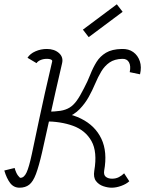

<svg xmlns="http://www.w3.org/2000/svg" viewBox="-61 -860 681 894"><path d="M30 14Q3 14 -13.5 -7.5Q-30 -29 -41 -66L7 -78Q14 -54 22.5 -43Q31 -32 34 -32Q51 -32 62.5 -56.5Q74 -81 87 -141.5Q100 -202 122 -307Q144 -412 182 -574Q183 -578 180 -580.5Q177 -583 171.5 -584.5Q166 -586 157 -586Q141 -586 128 -580.5Q115 -575 109 -566L67 -591Q79 -610 104 -621Q129 -632 157 -632Q192 -632 213.5 -613Q235 -594 228 -565Q194 -419 172 -317.5Q150 -216 135 -151Q120 -86 106.5 -50Q93 -14 75 0Q57 14 30 14ZM459 14Q441 14 420 7Q399 0 386 -17Q373 -34 378 -65H424Q421 -45 432 -36.5Q443 -28 461 -28Q479 -28 493 -35.5Q507 -43 517 -53L541 -16Q527 -3 503.5 5.5Q480 14 459 14ZM378 -65Q393 -153 365 -203Q337 -253 279.5 -274Q222 -295 146 -295L156 -340Q251 -340 316.5 -307.5Q382 -275 411 -214Q440 -153 424 -65ZM146 -295 156 -340Q195 -340 220 -344Q245 -348 263 -359Q281 -370 296.5 -391.5Q312 -413 330 -449Q347 -481 359.5 -513Q372 -545 388.5 -571.5Q405 -598 432.5 -614.5Q460 -631 506 -632Q538 -633 559.5 -617.5Q581 -602 590 -575Q599 -548 591 -514L543 -524Q549 -553 539.5 -570Q530 -587 508 -586Q472 -585 449 -569Q426 -553 410.5 -527Q395 -501 382 -470Q369 -439 352 -408.5Q335 -378 310 -352Q285 -326 245.5 -310.5Q206 -295 146 -295ZM352 -687 325 -722 483 -840 510 -805Z"/></svg>

Font: Victor Mono Thin
Style: Italic
Weight: 100
Italic angle: -12°
Monospace: yes
Designer: Rune Bjørnerås
Version: Version 1.561;gftools[0.9.30]